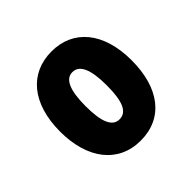

<svg xmlns="http://www.w3.org/2000/svg" viewBox="-107 -816 549 549"><g transform="rotate(-45 168.0 -541.5)"><path d="M312 -542C312 -656 255 -722 168 -722C79 -722 23 -655 23 -542C23 -433 77 -361 168 -361C259 -361 312 -430 312 -542ZM126 -542C126 -606 140 -638 168 -638C197 -638 211 -606 211 -542C211 -477 198 -447 168 -447C140 -447 126 -477 126 -542Z"/></g></svg>

Font: Noto Sans Arabic UI XCn XBd
Style: Regular
Weight: 800
Width: 2
Designer: Monotype Design Team, Nadine Chahine and Nizar Qandah
Foundry: Monotype Imaging Inc.
Version: Version 2.010